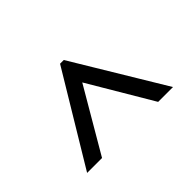

<svg xmlns="http://www.w3.org/2000/svg" viewBox="-135 -745 870 870"><g transform="rotate(45 300.0 -310.0)"><path d="M151.4 -273.3 81.4 -298.3V-322.1L518 -585.4V-490.3ZM518 -35.1 81.4 -298.3V-322.1L151.4 -345.2L518 -130.7Z"/></g></svg>

Font: BioRhyme ExtraBold
Style: Regular
Weight: 800
Designer: Aoife Mooney
Foundry: Aoife Mooney Type
Version: Version 1.600;gftools[0.9.33]